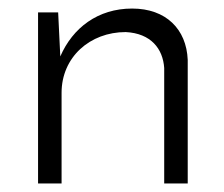

<svg xmlns="http://www.w3.org/2000/svg" viewBox="-20 -429 523 449"><path d="M69 0H124V-212C124 -295 190 -354 274 -354C333 -351 361 -315 364 -270V0H419V-289C416 -361 368 -409 289 -409C209 -409 150 -364 121 -297L116 -400H69Z"/></svg>

Font: Josefin Sans
Style: Regular
Weight: 400
Designer: Santiago Orozco
Foundry: Typemade
Version: 1.000